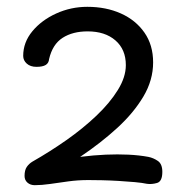

<svg xmlns="http://www.w3.org/2000/svg" viewBox="-20 -928 556 563"><path d="M48 -764Q48 -804 75 -836.5Q102 -869 145 -888.5Q188 -908 236 -908Q291 -908 334.5 -888.5Q378 -869 403.5 -832.5Q429 -796 429 -745Q429 -693 400.5 -645Q372 -597 324 -553Q276 -509 215 -468Q255 -473 290 -474.5Q325 -476 356.5 -474.5Q388 -473 415 -468Q430 -465 443 -456Q456 -447 456 -424Q456 -396 440.5 -391.5Q425 -387 411 -389Q397 -392 375 -394Q353 -396 327.5 -397.5Q302 -399 279 -399.5Q256 -400 239 -400Q208 -400 179.5 -396Q151 -392 126.5 -388.5Q102 -385 82 -385Q69 -385 60.5 -392.5Q52 -400 52 -412Q52 -429 58.5 -438.5Q65 -448 75 -454Q126 -483 174.5 -517Q223 -551 262.5 -588.5Q302 -626 325.5 -664Q349 -702 349 -737Q349 -783 318.5 -809.5Q288 -836 237 -836Q193 -836 163.5 -817Q134 -798 124 -755Q123 -743 114 -737.5Q105 -732 87 -732Q69 -732 58.5 -741.5Q48 -751 48 -764Z"/></svg>

Font: Playpen Sans Hebrew
Style: Regular
Weight: 400
Designer: Tom Grace, Laura Meseguer, Veronika Burian, José Scaglione
Foundry: TypeTogether
Version: Version 2.000